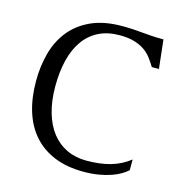

<svg xmlns="http://www.w3.org/2000/svg" viewBox="-108 -828 904 939"><g transform="rotate(15 344.0 -358.5)"><path d="M397 -45.4Q465.8 -45.4 518.6 -60.5Q571.3 -75.7 614.3 -109.4V-55.2Q602.1 -43.9 582.8 -32.2Q563.5 -20.5 536.4 -11Q509.3 -1.5 474.6 4.6Q439.9 10.7 397 10.7Q312.5 10.7 249 -15.4Q185.5 -41.5 143.3 -89.4Q101.1 -137.2 79.8 -205.3Q58.6 -273.4 58.6 -357.9Q58.6 -434.6 77.1 -501.7Q95.7 -568.8 136.5 -618.9Q177.2 -668.9 241.5 -697.8Q305.7 -726.6 397 -726.6Q431.6 -726.6 455.3 -724.9Q479 -723.1 501 -721.2Q522.9 -719.2 547.4 -717.5Q571.8 -715.8 607.9 -715.8L624 -570.3H587.9Q574.7 -592.3 559.6 -612.3Q544.4 -632.3 522.7 -647.2Q501 -662.1 470.7 -671.1Q440.4 -680.2 397 -680.2Q336.4 -680.2 291.3 -657.7Q246.1 -635.3 216.1 -593.3Q186 -551.3 171.1 -491.7Q156.2 -432.1 156.2 -357.9Q156.2 -283.7 173.1 -225.6Q189.9 -167.5 221.2 -127.4Q252.4 -87.4 296.9 -66.4Q341.3 -45.4 397 -45.4Z"/></g></svg>

Font: Arian Grqi
Style: Regular
Weight: 400
Designer: Ruben Hakobyan (Tarumian)
Foundry: Ruben Hakobyan (Tarumian)
Version: Version 1.003